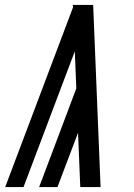

<svg xmlns="http://www.w3.org/2000/svg" viewBox="-20 -755 540 775"><path d="M304 0 295 -219 212 0H138L288 -398L282 -548L75 0H1L275 -726L274 -735H356L386 0Z"/></svg>

Font: Iosevka Medium Oblique
Style: Regular
Weight: 500
Italic angle: -9°
Monospace: yes
Designer: Belleve Invis
Foundry: Belleve Invis
Version: Version 32.5.0; ttfautohint (v1.8.4)